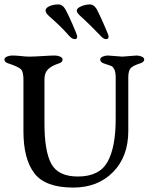

<svg xmlns="http://www.w3.org/2000/svg" viewBox="-20 -842 672 868"><path d="M327 -794Q327 -805 347 -813.5Q367 -822 387 -822Q404 -822 417 -801Q427 -783 449 -733Q471 -683 471 -678Q471 -665 460 -665Q447 -665 432 -683Q421 -695 390.5 -725Q360 -755 345 -768Q327 -784 327 -794ZM275 -801Q286 -782 307.5 -733Q329 -684 329 -677Q329 -665 318 -665Q305 -665 290 -683Q253 -725 203 -768Q186 -783 186 -794Q186 -806 203.5 -814Q221 -822 245 -822Q262 -822 275 -801ZM560 -492V-250Q560 -134 491 -64Q422 6 311 6Q185 6 135.5 -58.5Q86 -123 86 -248V-482Q86 -517 75 -528.5Q64 -540 16 -556Q0 -561 0 -573Q0 -581 11 -586Q22 -591 35 -591Q55 -591 75.5 -588.5Q96 -586 114 -586Q132 -586 171.5 -588.5Q211 -591 228 -591Q241 -591 252 -586Q263 -581 263 -573Q263 -561 248 -556Q214 -545 197.5 -529Q181 -513 181 -484V-284Q181 -157 212.5 -100.5Q244 -44 332 -44Q429 -44 466 -110Q503 -176 503 -304V-490Q503 -516 497 -528Q491 -540 484.5 -543Q478 -546 450 -555Q433 -561 433 -573Q433 -581 444 -586Q455 -591 468 -591Q476 -591 501 -588.5Q526 -586 533 -586Q540 -586 565 -588.5Q590 -591 597 -591Q610 -591 621 -586Q632 -581 632 -573Q632 -562 615 -556Q580 -545 570 -533Q560 -521 560 -492Z"/></svg>

Font: EB Garamond 08
Style: Regular
Weight: 400
Version: Version 0.016 ; ttfautohint (v1.5)